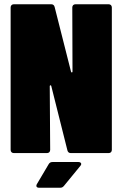

<svg xmlns="http://www.w3.org/2000/svg" viewBox="-20 -720 576 903"><path d="M320 -685 321 -383C321 -378 315 -378 314 -383L237 -687C235 -695 230 -700 221 -700H45C36 -700 30 -694 30 -685V-15C30 -6 36 0 45 0H201C210 0 216 -6 216 -15L214 -315C214 -320 220 -320 221 -316L297 -13C299 -5 304 0 313 0H491C500 0 506 -6 506 -15V-685C506 -694 500 -700 491 -700H335C326 -700 320 -694 320 -685ZM164 163H263C271 163 276 160 281 154L358 60C361 57 362 54 362 51C362 46 357 42 349 42H227C219 42 213 45 209 52L154 145C152 148 151 151 151 154C151 160 156 163 164 163Z"/></svg>

Font: Barlow Condensed Black
Style: Regular
Weight: 900
Width: 3
Designer: Jeremy Tribby
Foundry: Tribby Type
Version: Version 1.422;hotconv 1.0.109;makeotfexe 2.5.65596